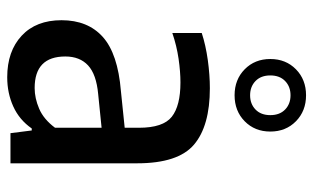

<svg xmlns="http://www.w3.org/2000/svg" viewBox="-188 -671 868 532"><g transform="rotate(90 246.0 -405.0)"><path d="M194 9Q122 9 79 -31Q36 -71 36 -141.5Q36 -214.5 82.5 -256Q129 -297.5 232 -306L334 -316.5V-356Q334 -423 303.5 -447Q273 -471 208.5 -471Q179 -471 142.8 -465.8Q106.5 -460.5 71.5 -448.5V-530Q105 -541 146.5 -546.8Q188 -552.5 224.5 -552.5Q329 -552.5 380.8 -508.5Q432.5 -464.5 432.5 -351V0H349L341.5 -59H336Q312 -24.5 275 -7.8Q238 9 194 9ZM136.5 -152Q136.5 -67 224 -67Q252 -67 281.2 -79.5Q310.5 -92 334 -123.5V-252.5L240.5 -243Q186 -238 161.2 -215Q136.5 -192 136.5 -152ZM244 -621Q200.5 -621 172 -649Q143.5 -677 143.5 -720Q143.5 -763 172 -791Q200.5 -819 244 -819Q287.5 -819 316 -791Q344.5 -763 344.5 -720Q344.5 -677 316 -649Q287.5 -621 244 -621ZM244 -664Q268 -664 283.5 -679Q299 -694 299 -720Q299 -746 283.5 -761Q268 -776 244 -776Q220 -776 204.5 -761Q189 -746 189 -720Q189 -694 204.5 -679Q220 -664 244 -664Z"/></g></svg>

Font: Encode Sans SemiCondensed SemiCondensed Medium
Style: Regular
Weight: 500
Width: 4
Designer: Multiple Designers
Foundry: Impallari Type
Version: Version 3.000; ttfautohint (v1.8.3) -l 8 -r 50 -G 200 -x 14 